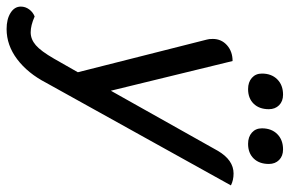

<svg xmlns="http://www.w3.org/2000/svg" viewBox="-218 -540 878 582"><g transform="rotate(90 221.0 -249.0)"><path d="M-50 127Q-50 113 -41.5 101.5Q-33 90 -20 85Q7 97 28 97Q49 97 67 81.5Q85 66 108 26L149 -46L50 -437Q48 -443 48 -455Q48 -481 67 -498Q86 -515 115 -515L205 -146L387 -470Q415 -518 456 -518Q476 -518 492 -510L181 50Q152 106 109.5 138Q67 170 18 170Q-12 170 -31 158Q-50 146 -50 127ZM153 -604Q153 -633 170.5 -650.5Q188 -668 217 -668Q237 -668 249 -656Q261 -644 261 -625Q261 -596 244.5 -579Q228 -562 200 -562Q179 -562 166 -573.5Q153 -585 153 -604ZM319 -604Q319 -633 336.5 -650.5Q354 -668 383 -668Q403 -668 415 -656Q427 -644 427 -625Q427 -596 410.5 -579Q394 -562 366 -562Q345 -562 332 -573.5Q319 -585 319 -604Z"/></g></svg>

Font: Thasadith
Style: Bold Italic
Weight: 700
Italic angle: -9°
Designer: Cadson Demak Co.,Ltd.
Foundry: Cadson Demak Co.,Ltd.
Version: Version 1.000; ttfautohint (v1.6)